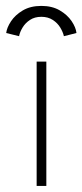

<svg xmlns="http://www.w3.org/2000/svg" viewBox="-62 -614 272 634"><path d="M59 0V-410.5H91V0ZM-41.5 -505Q-39.5 -522.5 -25.8 -543.5Q-12 -564.5 13.2 -579.5Q38.5 -594.5 74.5 -594.5Q110 -594.5 135.2 -579.8Q160.5 -565 174.5 -544.2Q188.5 -523.5 190.5 -505L149 -494.5Q146 -508 137 -523Q128 -538 112.2 -548.2Q96.5 -558.5 74.5 -558.5Q52.5 -558.5 37 -548.2Q21.5 -538 12.5 -523Q3.5 -508 1 -494.5Z"/></svg>

Font: League Spartan Extralight
Style: Regular
Weight: 200
Foundry: The League of Moveable Type
Version: Version 2.300; ttfautohint (v1.8.3)